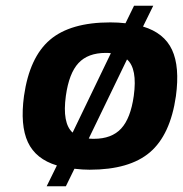

<svg xmlns="http://www.w3.org/2000/svg" viewBox="-20 -589 647 679"><path d="M370.1 -509.8Q398.4 -509.8 423.8 -506.8L454.1 -568.8H522L485.8 -495.1Q560.5 -472.7 588.4 -412.8Q616.2 -353 602.1 -249Q582.5 -112.3 510.3 -50.5Q438 11.2 296.9 11.2Q272.9 11.2 243.2 7.8L212.9 69.8H145L181.2 -3.9Q106.4 -26.4 78.6 -86.2Q50.8 -146 64.9 -250Q84.5 -386.7 156.7 -448.2Q229 -509.8 370.1 -509.8ZM212.9 -250Q199.7 -153.3 236.8 -120.1L372.1 -400.9Q366.2 -401.9 354 -401.9Q291 -401.9 257.6 -366Q224.1 -330.1 212.9 -250ZM429.2 -378.9 293.9 -99.1Q299.8 -98.1 312 -98.1Q375 -98.1 408.4 -134.3Q441.9 -170.4 453.1 -250Q466.3 -346.2 429.2 -378.9Z"/></svg>

Font: Fivo Sans Modern
Style: Italic
Weight: 700
Designer: Alexander Slobzheninov
Foundry: Alexander Slobzheninov
Version: 1.0